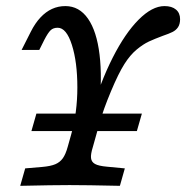

<svg xmlns="http://www.w3.org/2000/svg" viewBox="-20 -602 603 622"><path d="M45.5 0 61.6 -56.5 116.9 -61.2Q144.1 -63.6 159.2 -70Q174.3 -76.4 183.5 -89.3Q192.7 -102.2 199.2 -125.8L210.5 -166.1Q230.6 -237.2 230.6 -319Q230.6 -400.9 212.9 -456.5Q195.2 -512.1 166.9 -512.1Q152.4 -512.1 144 -504Q135.5 -496 123.4 -472.6L107.3 -440.3H50L79.8 -499.2Q93.6 -526.7 111 -545.3Q128.3 -563.8 148.3 -573Q168.3 -582.3 191.7 -582.3Q236.7 -582.3 265.1 -541.5Q293.4 -500.8 302.5 -425Q311.7 -349.2 300.9 -246L275.1 -233.9Q304.9 -335.9 345 -415Q385.1 -494.1 429 -538.2Q473 -582.3 512.8 -582.3Q536.8 -582.3 550.1 -571Q563.4 -559.8 563.4 -539.8Q563.4 -523.8 556.7 -513.8Q549.9 -503.8 538.6 -498.3Q527.4 -492.7 507.3 -485.9Q481.3 -476.2 462.6 -467.6Q444 -459 422.7 -441.4Q401.5 -423.7 383.3 -395Q363.8 -364.4 339.4 -306Q314.9 -247.7 302.5 -203.2L280.8 -125.8Q273.4 -102.2 274.9 -89.7Q276.4 -77.1 287.9 -70.8Q299.4 -64.4 326.5 -62L384.4 -56.5L368.4 0Q258.8 -2.4 205.6 -2.4H204.9H205.3Q152.5 -2.4 45.5 0ZM97.9 -233.9H439.6L423.4 -177.4H81.8Z"/></svg>

Font: Playfair Micro SmCond SmLight
Style: Italic
Weight: 360
Width: 4
Italic angle: -15.6°
Designer: Claus Eggers Sørensen
Foundry: Claus Eggers Sørensen
Version: Version 2.203;Glyphs 3.3 (3326)